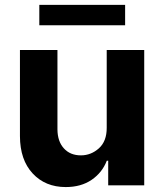

<svg xmlns="http://www.w3.org/2000/svg" viewBox="-20 -747 662 774"><path d="M410.2 -232.2V-545.5H561.4V0H416.2V-99.1H410.5Q392 -51.1 349.3 -22Q306.5 7.1 245 7.1Q162.6 7.1 111.7 -47.8Q60.7 -102.6 60.4 -198.2V-545.5H211.6V-225.1Q212 -176.8 237.6 -148.8Q263.1 -120.7 306.1 -120.7Q346.9 -120.7 378.7 -149.1Q410.5 -177.6 410.2 -232.2ZM484.4 -727.3V-645.2H138.5V-727.3Z"/></svg>

Font: Inter Zeller
Style: Bold
Weight: 700
Designer: Rasmus Andersson; Joe Bland
Foundry: zeller
Version: Version 3.015;git-dec3a8cb1